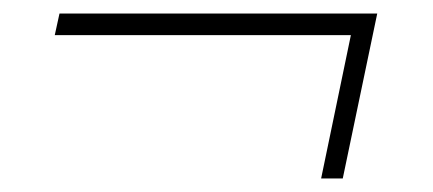

<svg xmlns="http://www.w3.org/2000/svg" viewBox="-20 -417 640 284"><path d="M455 -153 499 -365H61L68 -397H538L487 -153Z"/></svg>

Font: Mona Sans ExtraLight
Style: Italic
Weight: 200
Italic angle: -11.6951°
Designer: Deni Anggara
Foundry: GitHub
Version: Version 2.000